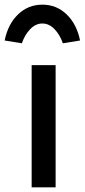

<svg xmlns="http://www.w3.org/2000/svg" viewBox="-64 -805 364 825"><path d="M121 0H72V-525H175V0ZM280 -631 206 -619Q194 -655 170.5 -679.5Q147 -704 118 -704Q89 -704 65.5 -679.5Q42 -655 30 -619L-44 -631Q-30 -701 13.5 -743Q57 -785 118 -785Q179 -785 222.5 -743Q266 -701 280 -631Z"/></svg>

Font: Lexend
Style: Regular
Weight: 400
Designer: Thomas Jockin
Foundry: Lexend
Version: Version 1.000